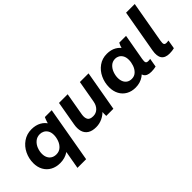

<svg xmlns="http://www.w3.org/2000/svg" viewBox="-15 -1432 2344 2344"><g transform="rotate(-45 1157.5 -260.0)"><path d="M652.2 -520 526.2 200H376.6L486 -418.8L501.8 -424.4Q504.8 -442.2 510.9 -460.8Q517 -479.4 524 -497.2Q529 -509.8 534 -520ZM546.4 -301.4Q546.4 -217.6 512.6 -146.2Q478.8 -74.8 416 -32Q353.2 10.8 270 10.8Q200.2 10.8 147.1 -18.2Q94 -47.2 64.9 -100Q35.8 -152.8 35.8 -221.4Q35.8 -301 70.1 -372.1Q104.4 -443.2 167.6 -487Q230.8 -530.8 312.4 -530.8Q384.2 -530.8 437.2 -501.5Q490.2 -472.2 518.3 -419.9Q546.4 -367.6 546.4 -301.4ZM190.8 -228Q190.8 -188.4 205.6 -158.9Q220.4 -129.4 247.7 -113.5Q275 -97.6 312 -97.6Q360.6 -97.6 393.7 -127.7Q426.8 -157.8 442.5 -202.1Q458.2 -246.4 458.2 -287.6Q458.2 -332.4 440.7 -361.2Q423.2 -390 397.1 -403.3Q371 -416.6 342.8 -416.6Q293.2 -416.6 258.7 -387.2Q224.2 -357.8 207.5 -314.2Q190.8 -270.6 190.8 -228Z M723.2 -206.4 778 -520H927.6L875.8 -222.6Q867.8 -173.2 884.5 -141.3Q901.2 -109.4 960.4 -109.4Q1009.4 -109.4 1043.7 -142.7Q1078 -176 1088.2 -233.2L1138.6 -520H1288.2L1196.8 0H1073.6Q1072.2 -18.8 1073.5 -44.7Q1074.8 -70.6 1077.8 -88.2L1090.6 -82Q1051 -37.8 999.4 -13.4Q947.8 11 890.4 11Q822.6 11 781.2 -15.7Q739.8 -42.4 725.5 -91.1Q711.2 -139.8 723.2 -206.4Z M1735.2 -166.6 1754.4 -165.2 1786.2 -430.8Q1788.4 -438.8 1791.2 -450.2Q1801.2 -489 1818.2 -520H1935.6L1875.8 -182.8Q1868.6 -141.4 1875.6 -125.8Q1882.6 -110.2 1910.2 -110.2Q1929.6 -110.2 1945.4 -113.6L1926 -0.2Q1890 9.2 1844.8 9.2Q1770 9.2 1745.1 -34.6Q1720.2 -78.4 1735.2 -166.6ZM1841.8 -302.2Q1841.8 -219 1808.6 -147.3Q1775.4 -75.6 1714.4 -32.8Q1653.4 10 1572.6 10Q1504.6 10 1453.1 -19Q1401.6 -48 1373.5 -100.8Q1345.4 -153.6 1345.4 -222.2Q1345.4 -301.8 1378.5 -372.9Q1411.6 -444 1472.9 -487.8Q1534.2 -531.6 1614.4 -531.6Q1684.4 -531.6 1735.9 -502.3Q1787.4 -473 1814.6 -420.7Q1841.8 -368.4 1841.8 -302.2ZM1500.4 -228.8Q1500.4 -189.2 1514.3 -159.7Q1528.2 -130.2 1553.8 -114.3Q1579.4 -98.4 1614.6 -98.4Q1660.8 -98.4 1692.1 -128.5Q1723.4 -158.6 1738.5 -202.9Q1753.6 -247.2 1753.6 -288.4Q1753.6 -333.2 1737 -362Q1720.4 -390.8 1695.5 -404.1Q1670.6 -417.4 1644.8 -417.4Q1597.4 -417.4 1564.9 -388Q1532.4 -358.6 1516.4 -314.8Q1500.4 -271 1500.4 -228.8Z M2039 -167.8 2136 -720H2285.6L2191.2 -182.8Q2184 -141 2191.3 -125.6Q2198.6 -110.2 2227.8 -110.2Q2245.4 -110.2 2261.2 -113.6L2241.8 -0.6Q2205.8 9.2 2159.8 9.2Q2083.6 9.2 2053.3 -35Q2023 -79.2 2039 -167.8Z"/></g></svg>

Font: Fixel Italic Variable Display Thin
Style: Italic
Weight: 100
Italic angle: -10°
Designer: AlfaBravo + MacPaw
Foundry: Kyrylo Tkachov, Marchela Mozhyna, Serhii Makarenko, Maria Weinstein, Zakhar Kryvoshyya
Version: Version 1.210;Glyphs 3.2 (3217)